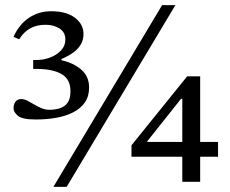

<svg xmlns="http://www.w3.org/2000/svg" viewBox="-20 -712 901 752"><path d="M120 -244Q67 -244 50 -258.5Q33 -273 33 -288Q33 -303 40.5 -313.5Q48 -324 64 -324Q75 -324 87.5 -317.5Q100 -311 113.5 -303Q127 -295 142 -288.5Q157 -282 173 -282Q194 -282 213 -287.5Q232 -293 244 -308.5Q256 -324 256 -355Q256 -402 221 -422Q186 -442 124 -442H110V-477H124Q151 -477 177 -487Q203 -497 219.5 -515Q236 -533 236 -557Q236 -586 213 -600.5Q190 -615 158 -615Q124 -615 98.5 -601Q73 -587 55 -558L33 -568Q56 -618 94.5 -643Q133 -668 180 -668Q240 -668 273.5 -642.5Q307 -617 307 -579Q307 -555 296 -537Q285 -519 266 -505.5Q247 -492 221 -481V-476Q267 -466 298 -439.5Q329 -413 329 -369Q329 -335 312.5 -311Q296 -287 266.5 -272Q237 -257 199.5 -250.5Q162 -244 120 -244ZM241 20H189L615 -692H667ZM764 0H694V-98H495V-143L713 -413H764V-156H834V-98H764ZM557 -159V-156H694V-325H689Z"/></svg>

Font: STIX Two Text
Style: Regular
Weight: 400
Designer: Ross Mills, John Hudson & Paul Hanslow, Tiro Typeworks Ltd; with prior portions MicroPress Inc., and Coen Hoffman.
Foundry: Tiro Typeworks Ltd
Version: Version 2.13 b171